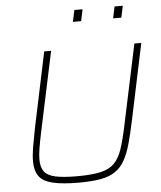

<svg xmlns="http://www.w3.org/2000/svg" viewBox="-59 -940 836 999"><g transform="rotate(-5 358.5 -440.5)"><path d="M314 8Q227 8 176.5 -4Q126 -16 105 -45Q84 -74 84 -123Q84 -155 91 -197Q98 -239 109 -294L192 -688H228L138 -264Q129 -221 123.5 -188Q118 -155 118 -129Q118 -89 135 -66.5Q152 -44 193 -35Q234 -26 306 -26Q383 -26 429 -36.5Q475 -47 501 -73.5Q527 -100 542.5 -146Q558 -192 573 -264L663 -688H699L616 -294Q601 -222 586.5 -170.5Q572 -119 552.5 -84.5Q533 -50 503 -29.5Q473 -9 427 -0.5Q381 8 314 8ZM564 -828 577 -889H620L607 -828ZM354 -828 367 -889H410L397 -828Z"/></g></svg>

Font: Saira Thin Thin
Style: Italic
Weight: 250
Italic angle: -12°
Version: Version 1.101